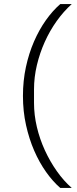

<svg xmlns="http://www.w3.org/2000/svg" viewBox="-20 -780 374 937"><path d="M92 -312Q92 -386 106.5 -453Q121 -520 146 -577.5Q171 -635 204 -681.5Q237 -728 274 -760H330Q290 -724 256.5 -677Q223 -630 198.5 -575.5Q174 -521 160 -462Q146 -403 146 -344V-278Q146 -219 160 -160Q174 -101 199 -46.5Q224 8 257.5 55.5Q291 103 330 137H274Q238 106 205 59.5Q172 13 147 -44.5Q122 -102 107 -169.5Q92 -237 92 -312Z"/></svg>

Font: IBM Plex Sans Arabic Light
Style: Regular
Weight: 300
Designer: Mike Abbink, Paul van der Laan, Pieter van Rosmalen, Wael Morcos, Khajak Apelian
Foundry: Bold Monday
Version: Version 1.2